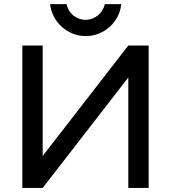

<svg xmlns="http://www.w3.org/2000/svg" viewBox="-20 -924 841 944"><path d="M610.8 -543 189.9 0H89.8V-700.2H189.9V-157.2L610.8 -700.2H710.9V0H610.8ZM576.2 -903.8Q572.8 -870.6 557.9 -842Q543 -813.5 519.5 -792.2Q496.1 -771 465.6 -758.8Q435.1 -746.6 400.9 -746.6Q367.2 -746.6 337.2 -758.8Q307.1 -771 283.7 -792.2Q260.3 -813.5 245.1 -842Q230 -870.6 226.1 -903.8H307.1Q310.5 -887.2 318.8 -873Q327.1 -858.9 339.6 -848.6Q352.1 -838.4 367.7 -832.5Q383.3 -826.7 400.9 -826.7Q418 -826.7 433.6 -832.5Q449.2 -838.4 461.7 -848.6Q474.1 -858.9 482.9 -873Q491.7 -887.2 495.1 -903.8Z"/></svg>

Font: Aldrich [RUS by Daymarius]
Style: Regular
Weight: 400
Designer: Matthew Desmond
Foundry: Matthew Desmond
Version: Version 1.002 August 24, 2018